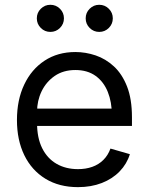

<svg xmlns="http://www.w3.org/2000/svg" viewBox="-20 -770 620 802"><path d="M305.7 11.7Q227.1 11.7 169.7 -23.4Q112.3 -58.6 81.5 -121.8Q50.8 -185.1 50.8 -268.6Q50.8 -352.5 81.1 -416.5Q111.3 -480.5 166.3 -516.6Q221.2 -552.7 294.9 -552.7Q337.4 -552.7 379.4 -538.6Q421.4 -524.4 455.8 -492.7Q490.2 -460.9 510.7 -408.7Q531.2 -356.4 531.2 -280.3V-244.1H110.4V-316.4H485.8L447.3 -289.1Q447.3 -343.8 430.2 -386.2Q413.1 -428.7 379.2 -453.1Q345.2 -477.5 294.9 -477.5Q244.6 -477.5 208.7 -452.9Q172.9 -428.2 153.8 -388.7Q134.8 -349.1 134.8 -303.7V-255.9Q134.8 -193.8 156.2 -150.9Q177.7 -107.9 216.3 -85.7Q254.9 -63.5 305.7 -63.5Q338.4 -63.5 365.2 -73Q392.1 -82.5 411.6 -101.8Q431.2 -121.1 441.4 -149.4L522.5 -126Q509.8 -85 479.7 -54Q449.7 -22.9 405.3 -5.6Q360.8 11.7 305.7 11.7ZM394.5 -636.7Q371.1 -636.7 354.5 -653.3Q337.9 -669.9 337.9 -693.4Q337.9 -716.8 354.5 -733.4Q371.1 -750 394.5 -750Q418 -750 434.6 -733.4Q451.2 -716.8 451.2 -693.4Q451.2 -669.9 434.6 -653.3Q418 -636.7 394.5 -636.7ZM190.4 -636.7Q167 -636.7 150.4 -653.3Q133.8 -669.9 133.8 -693.4Q133.8 -716.8 150.4 -733.4Q167 -750 190.4 -750Q213.9 -750 230.5 -733.4Q247.1 -716.8 247.1 -693.4Q247.1 -669.9 230.5 -653.3Q213.9 -636.7 190.4 -636.7Z"/></svg>

Font: GitLab Sans
Style: Regular
Weight: 400
Designer: Rasmus Andersson
Foundry: Modifications by GitLab B.V., manufactured by rsms
Version: Version 4.000;git-c8fb6b7